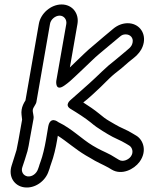

<svg xmlns="http://www.w3.org/2000/svg" viewBox="-20 -772 672 860"><path d="M127 -281C129 -292 141 -304 143 -315L204 -665C207 -685 228 -702 247 -702C266 -702 280 -685 277 -665L232 -409C232 -409 226 -358 270 -390C287 -402 298 -412 315 -428L351 -462C373 -482 406 -516 425 -531C453 -555 495 -589 516 -607C525 -615 532 -618 543 -618C564 -618 578 -602 574 -582C570 -560 556 -554 525 -527L495 -502C471 -483 461 -475 436 -451C399 -415 359 -379 322 -347L297 -325C295 -323 268 -302 295 -285C328 -265 361 -244 387 -223C403 -209 422 -196 440 -185L463 -171C492 -153 520 -144 544 -129L559 -120C572 -112 580 -90 566 -71C556 -57 531 -45 513 -56L498 -65C470 -84 439 -95 416 -108L395 -120C345 -150 303 -195 241 -225C240 -226 205 -254 196 -205L186 -146C180 -111 171 -73 162 -49C158 -40 156 -30 154 -25L150 -14C144 4 125 21 103 18C85 15 73 -3 80 -23C88 -48 95 -66 103 -95C107 -110 110 -128 113 -146L130 -239C133 -254 125 -268 127 -281ZM79 -236 63 -146C60 -129 57 -114 54 -100C47 -75 39 -54 32 -30C16 20 45 61 88 67C136 74 184 39 198 -6L202 -17C204 -23 205 -29 209 -39C221 -71 230 -110 236 -146L239 -164C280 -138 317 -104 364 -76L385 -64C411 -47 443 -34 466 -21L481 -12C525 14 580 -13 605 -47C640 -95 622 -145 591 -164L576 -173C548 -191 519 -200 495 -215L471 -229C455 -238 439 -250 424 -263C402 -281 378 -297 353 -313C363 -321 377 -332 392 -346C419 -370 443 -394 468 -419C491 -441 499 -446 524 -466L555 -493C575 -511 615 -532 624 -582C632 -630 599 -668 552 -668C529 -668 506 -659 487 -643C468 -627 422 -589 397 -567C374 -549 340 -515 320 -496L293 -470L327 -665C335 -712 304 -752 256 -752C208 -752 162 -712 154 -665L94 -322C86 -310 79 -295 77 -281C74 -265 78 -251 79 -236Z"/></svg>

Font: Blanket
Style: BdOutlineObl
Weight: 700
Foundry: Cannot Into Space Fonts
Version: Version 0.9